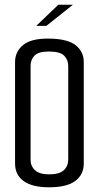

<svg xmlns="http://www.w3.org/2000/svg" viewBox="-20 -792 420 816"><path d="M189 4Q117 4 80.5 -22.5Q44 -49 44 -97V-529Q44 -572 78 -600.5Q112 -629 189 -628Q268 -627 302 -599.5Q336 -572 336 -529V-97Q336 -50 300 -23Q264 4 189 4ZM189 -51Q232 -51 251 -68.5Q270 -86 270 -114V-512Q270 -537 253 -555Q236 -573 188 -573Q143 -573 126.5 -555.5Q110 -538 110 -513V-113Q110 -86 129 -68.5Q148 -51 189 -51ZM134 -682 228 -772H290L177 -682Z"/></svg>

Font: Smooch Sans Thin Medium
Style: Regular
Weight: 500
Version: Version 1.010